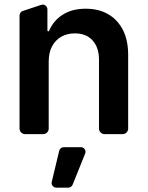

<svg xmlns="http://www.w3.org/2000/svg" viewBox="-20 -591 650 846"><path d="M66.1 -24.5V-522.7Q66.1 -529.5 70 -535Q73.9 -540.5 80.3 -542.6L161.6 -569.6Q164.8 -570.7 168 -570.7Q176.5 -570.7 182.7 -564.6Q188.9 -558.6 188.9 -549.7V-456.7Q188.9 -455.3 190.2 -454Q191.4 -452.8 192.8 -452.8Q195.3 -452.8 196.4 -455.3Q214.8 -499.3 255.3 -525.6Q296.5 -552.6 358 -552.6Q414.8 -552.6 456.7 -528.4Q498.2 -504.6 522 -458.5Q545.1 -411.9 544.7 -347.3V-24.5Q544.7 -14.6 537.6 -7.3Q530.5 0 520.2 0H440.7Q430.8 0 423.5 -7.3Q416.2 -14.6 416.2 -24.5V-327.4Q416.2 -381.7 387.8 -413Q359.7 -443.9 310 -443.9Q276.3 -443.9 250 -429.3Q224.1 -414.4 209.2 -386.7Q194.6 -358.7 194.6 -319.6V-24.5Q194.6 -14.6 187.5 -7.3Q180.4 0 170.1 0H90.6Q80.6 0 73.3 -7.3Q66.1 -14.6 66.1 -24.5ZM207.4 215.2Q207.4 223.7 213.6 229.8Q219.8 235.8 228.3 235.8H280.9Q287.3 235.8 292.4 232.2Q297.6 228.7 300.1 222.7L355.1 85.9Q356.9 81.7 356.9 78.1Q356.9 69.6 350.9 63.6Q344.8 57.5 335.9 57.5H261Q253.9 57.5 248.2 62Q242.5 66.4 240.8 73.5L208.1 210.2Q207.4 213.8 207.4 215.2Z"/></svg>

Font: DeltaSans SemiBold
Style: Regular
Weight: 600
Designer: Rasmus Andersson
Foundry: rsms
Version: Version 3.012